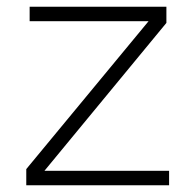

<svg xmlns="http://www.w3.org/2000/svg" viewBox="-20 -550 580 570"><path d="M58 0V-48L421 -487H68V-530H474V-482L112 -43H482V0Z"/></svg>

Font: Geist ExtLt
Style: Regular
Weight: 400
Designer: Basement.studio, Andrés Briganti, Mateo Zaragoza
Foundry: Basement.studio, Vercel, Andrés Briganti, Guido Ferreyra, Mateo Zaragoza
Version: Version 1.401